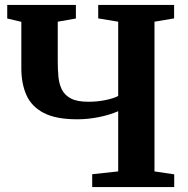

<svg xmlns="http://www.w3.org/2000/svg" viewBox="-20 -763 768 783"><path d="M462 -309.5Q426.5 -294 382.2 -285.2Q338 -276.5 295 -276.5Q208 -276.5 158.2 -302.5Q108.5 -328.5 87.8 -375.2Q67 -422 67 -485V-674L9.5 -687.5V-743H289.5V-687.5L215.5 -674.5V-513.5Q215.5 -480 218.2 -450.2Q221 -420.5 232.5 -397.5Q244 -374.5 269.5 -361.2Q295 -348 340.5 -348Q377.5 -348 410.8 -355Q444 -362 462 -371.5V-674.5L380.5 -688V-743H690V-688L610 -674.5V-64L690.5 -52V0H356V-52.5L462 -64Z"/></svg>

Font: Merriweather Text Regular
Style: Bold
Weight: 700
Designer: Eben Sorkin
Foundry: Eben Sorkin
Version: Version 2.100; ttfautohint (v1.7.19-72a1) -l 8 -r 50 -G 200 